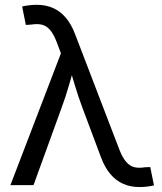

<svg xmlns="http://www.w3.org/2000/svg" viewBox="-20 -755 660 783"><path d="M22.5 0 228.5 -537.6 210.9 -584Q198.2 -617.2 183.3 -633.8Q168.5 -650.4 150.1 -654.5Q131.8 -658.7 107.9 -654.8L85.4 -653.3L70.3 -728.5Q80.1 -731 96.4 -733.2Q112.8 -735.4 130.4 -735.4Q166.5 -735.4 196 -722.4Q225.6 -709.5 248.3 -682.9Q271 -656.2 286.6 -614.7L467.3 -143.6Q480 -111.3 494.9 -94.5Q509.8 -77.6 528.1 -73.2Q546.4 -68.8 570.3 -72.8L592.8 -73.7L607.9 1Q598.6 3.4 582.8 5.6Q566.9 7.8 547.9 7.8Q512.2 7.8 482.7 -5.1Q453.1 -18.1 430.4 -44.7Q407.7 -71.3 392.1 -112.8L316.4 -314.9Q298.8 -361.8 285.6 -406.2Q272.5 -450.7 258.8 -495.6H287.6Q273.9 -452.1 261 -406.5Q248 -360.8 231 -314.9L116.7 0Z"/></svg>

Font: Inter 20pt
Style: Regular
Weight: 400
Version: Version 4.001;git-66647c0bb